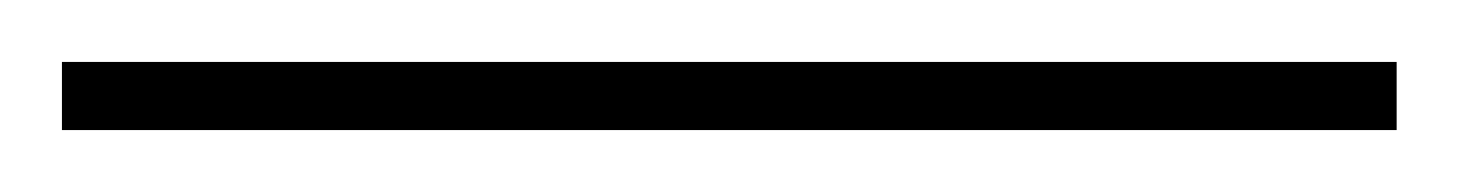

<svg xmlns="http://www.w3.org/2000/svg" viewBox="-20 -20 471 62"><path d="M431 0V22H0V0Z"/></svg>

Font: Exo 2 Thin
Style: Regular
Weight: 250
Designer: Natanael Gama
Foundry: Natanael Gama
Version: Version 2.010